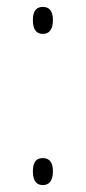

<svg xmlns="http://www.w3.org/2000/svg" viewBox="-20 -530 250 555"><path d="M104 -432C119 -432 133 -441 133 -472C133 -502 119 -510 104 -510C88 -510 75 -502 75 -472C75 -441 88 -432 104 -432ZM104 5C119 5 133 -4 133 -35C133 -65 119 -73 104 -73C88 -73 75 -65 75 -35C75 -4 88 5 104 5Z"/></svg>

Font: Noto Serif Devanagari SemiCondensed Thin
Style: Regular
Weight: 100
Width: 4
Designer: Universal Thirst, Indian Type Foundry and the Monotype Design Team
Foundry: Monotype Imaging Inc.
Version: Version 2.004